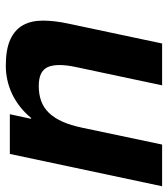

<svg xmlns="http://www.w3.org/2000/svg" viewBox="2 -592 571 652"><g transform="rotate(-90 287.0 -265.5)"><path d="M225.6 -517.1 210 -444.8H212.9Q231.4 -467.3 252.7 -483.6Q273.9 -500 296.9 -510.5Q319.8 -521 343.5 -525.9Q367.2 -530.8 389.6 -530.8Q446.3 -530.8 479.5 -515.4Q512.7 -500 528.1 -472.2Q543.5 -444.3 543.5 -405Q543.5 -365.7 533.2 -317.9L465.8 0H323.7L385.7 -292Q399.4 -356 386 -387.5Q372.6 -418.9 321.8 -418.9Q293 -418.9 270.3 -410.6Q247.6 -402.3 230.2 -384.3Q212.9 -366.2 200.4 -338.4Q188 -310.5 179.7 -271L122.6 0H-19L90.8 -517.1Z"/></g></svg>

Font: XB Khoramshahr
Style: Bold Italic
Weight: 700
Italic angle: -12°
Designer: Behnam
Foundry: Irmug
Version: Version 8.005 2009